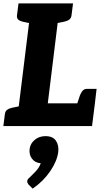

<svg xmlns="http://www.w3.org/2000/svg" viewBox="-32 -749 609 1141"><path d="M65 0 155 -729H325L252 -135H532L515 0ZM420 -113 443 -182Q450 -200 459.5 -210.5Q469 -221 486 -221H542L532 -135ZM-12 0 -3 -71Q-1 -88 10.5 -96.5Q22 -105 41 -109L86 -118L85 0ZM175 -729 146 -611 103 -620Q86 -624 76.5 -632.5Q67 -641 69 -658L78 -729ZM402 -729 393 -658Q391 -641 379.5 -632.5Q368 -624 349 -620L304 -611L305 -729ZM162 372 138 348Q134 342 131.5 337.5Q129 333 130 326Q132 314 145 305Q158 293 180 269.5Q202 246 210 221Q210 221 209.5 221Q209 221 209 221Q176 218 158 194Q140 170 144 136Q148 104 174.5 82Q201 60 238 60Q282 60 300.5 87.5Q319 115 314 155Q307 209 266 269Q225 329 162 372Z"/></svg>

Font: Aleo Black
Style: Italic
Weight: 900
Italic angle: -7°
Designer: Alessio Laiso
Foundry: Alessio Laiso
Version: Version 2.001;gftools[0.9.29]